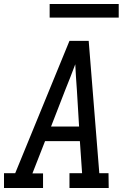

<svg xmlns="http://www.w3.org/2000/svg" viewBox="-30 -939 650 959"><path d="M-10 0V-74H46L317 -735H413L466 -74H512L513 0H317V-74H380L369 -234H195L132 -73H185V0ZM225 -307H365L354 -490Q351 -522 349.5 -554Q348 -586 346 -618Q334 -586 321.5 -554Q309 -522 296 -490ZM218 -851V-919H563V-851Z"/></svg>

Font: Iosevka Etoile
Style: Italic
Weight: 400
Italic angle: -9°
Designer: Belleve Invis
Foundry: Belleve Invis
Version: Version 22.1.2; ttfautohint (v1.8.4)